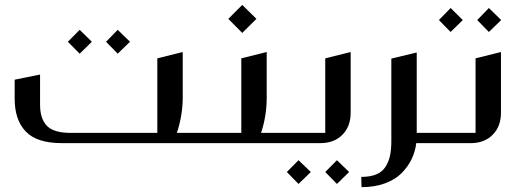

<svg xmlns="http://www.w3.org/2000/svg" viewBox="-20 -586 2151 786"><path d="M306.2 -463.9 356 -415 306.2 -366.2 257.8 -415ZM461.9 -463.9 512.2 -415 461.9 -366.2 414.1 -415ZM704.1 -42H807.1Q816.9 -42 816.9 -32.2V-9.8Q816.9 0 807.1 0H233.9Q130.4 0 85.2 -47.9Q40 -95.7 40 -182.1V-259.8L144 -280.8V-157.2Q144 -100.1 171.9 -71Q199.7 -42 269 -42H624V-347.2L728 -373V-186Q728 -114.7 704.1 -42Z M971.7 -565.9 1029.8 -508.8 971.7 -451.2 914.6 -508.8ZM1048.8 -42H1150.9Q1160.6 -42 1160.6 -32.2V-9.8Q1160.6 0 1150.9 0H806.6Q796.9 0 796.9 -9.8V-32.2Q796.9 -42 806.6 -42H967.8V-347.2L1071.8 -373V-186Q1071.8 -111.8 1048.8 -42Z M1415.5 -373V-124Q1415.5 -68.4 1381.6 -34.2Q1347.7 0 1291.5 0H1151.4Q1140.6 0 1140.6 -9.8V-32.2Q1140.6 -42 1151.4 -42H1311.5V-347.2ZM1202.1 69.8 1252.4 118.2 1202.1 167 1154.3 118.2ZM1359.4 69.8 1409.2 118.2 1359.4 167 1311.5 118.2Z M1582 -346.2 1686 -371.1V-42H1765.1Q1774.9 -42 1774.9 -32.2V-9.8Q1774.9 0 1765.1 0H1684.1Q1679.7 35.2 1664.8 65.9Q1649.9 96.7 1623.8 123Q1597.7 149.4 1555.4 164.8Q1513.2 180.2 1460 180.2L1459 138.2Q1495.6 138.2 1520.3 127.9Q1544.9 117.7 1558.1 96.9Q1571.3 76.2 1576.7 51Q1582 25.9 1582 -8.8Z M1824.7 -553.2 1874.5 -503.9 1824.7 -455.1 1776.9 -503.9ZM1981.4 -553.2 2031.7 -503.9 1981.4 -455.1 1933.6 -503.9ZM2030.8 -373V-124Q2030.8 -68.4 1996.8 -34.2Q1962.9 0 1906.7 0H1766.6Q1755.9 0 1755.9 -9.8V-32.2Q1755.9 -42 1766.6 -42H1926.8V-347.2Z"/></svg>

Font: Wesal
Style: Regular
Weight: 400
Designer: Ahmed zaza
Foundry: Ahmed zaza
Version: Version 2.01